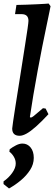

<svg xmlns="http://www.w3.org/2000/svg" viewBox="-25 -756 308 1086"><path d="M148 -91Q155 -91 166.5 -100.5Q178 -110 218 -144L233 -142L249 -110Q209 -67 178.5 -40Q148 -13 125.5 -0.5Q103 12 86 12Q44 12 44 -29Q44 -34 49 -68Q54 -102 62 -153.5Q70 -205 80 -267Q90 -329 99.5 -391Q109 -453 117.5 -506Q126 -559 131 -594.5Q136 -630 136 -638Q136 -676 97 -676H60L68 -728Q94 -728 125.5 -729.5Q157 -731 185.5 -732Q214 -733 232 -734.5Q250 -736 250 -736L261 -721Q261 -721 255 -691Q249 -661 238 -609Q227 -557 214 -492Q201 -427 188 -356Q175 -285 163.5 -217.5Q152 -150 144 -94ZM30 88Q46 76 65.5 66Q85 56 102 56Q130 56 148 78Q166 100 166 137Q166 173 145.5 205Q125 237 93.5 263.5Q62 290 26 310L-5 285V270Q24 250 44 222Q64 194 64 169Q64 149 53.5 131Q43 113 28 102Z"/></svg>

Font: Alegreya SemiBold
Style: Italic
Weight: 600
Italic angle: -7°
Designer: Juan Pablo del Peral
Foundry: Huerta Tipografica
Version: Version 2.009